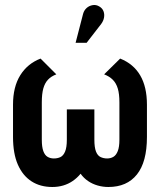

<svg xmlns="http://www.w3.org/2000/svg" viewBox="-20 -734 640 767"><path d="M460 -500 396 -437Q417 -429 430.5 -415.5Q444 -402 450.5 -380.5Q457 -359 457 -325V-176Q457 -147 450.5 -130.5Q444 -114 433 -107.5Q422 -101 408 -101Q394 -101 382 -106.5Q370 -112 363.5 -128.5Q357 -145 357 -176V-297H247V-176Q247 -145 240 -128.5Q233 -112 221.5 -106.5Q210 -101 195 -101Q181 -101 170 -107.5Q159 -114 153 -130.5Q147 -147 147 -176V-325Q147 -359 153 -380.5Q159 -402 171.5 -415.5Q184 -429 205 -437L142 -500Q90 -480 61 -433.5Q32 -387 32 -316V-187Q32 -120 51.5 -76Q71 -32 106 -9.5Q141 13 189 13Q212 13 232.5 7Q253 1 270.5 -11Q288 -23 302 -40Q314 -23 331.5 -11Q349 1 370 7Q391 13 413 13Q487 13 527 -37Q567 -87 567 -187V-316Q567 -387 540 -433Q513 -479 460 -500ZM384 -638Q393 -650 395.5 -663.5Q398 -677 393.5 -689Q389 -701 377 -708Q364 -716 350 -713.5Q336 -711 326 -702Q316 -693 312 -679L282 -563H326Z"/></svg>

Font: Advent Pro
Style: Bold
Weight: 700
Designer: VivaRado, Andreas Kalpakidis
Foundry: VivaRado, Andreas Kalpakidis
Version: Version 3.000